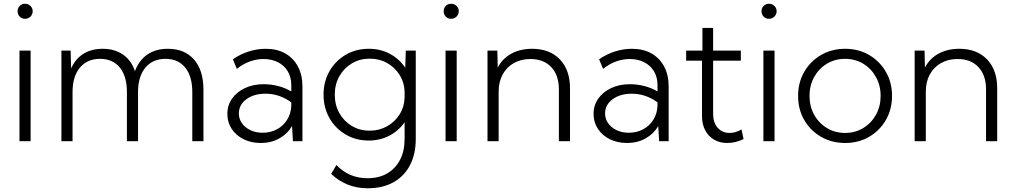

<svg xmlns="http://www.w3.org/2000/svg" viewBox="-20 -761 5466 1035"><path d="M114.7 -659.7Q97.7 -659.7 86.2 -671.6Q74.7 -683.6 74.7 -700.7Q74.7 -717.3 86.2 -729Q97.7 -740.7 114.7 -740.7Q132.3 -740.7 144.3 -729Q156.2 -717.3 156.2 -700.7Q156.2 -683.6 144.3 -671.6Q132.3 -659.7 114.7 -659.7ZM145 0H85V-488.3H145Z M1076.7 0H1016.6V-265.1Q1016.6 -349.6 978.5 -396.7Q940.4 -443.8 872.1 -443.8Q803.2 -443.8 763.7 -396.2Q724.1 -348.6 724.1 -265.1V0H664.1V-265.1Q664.1 -349.6 626 -396.7Q587.9 -443.8 519 -443.8Q450.2 -443.8 410.6 -396.2Q371.1 -348.6 371.1 -265.1V0H311V-488.3H360.8L363.3 -392.1Q386.7 -444.3 429.9 -471.2Q473.1 -498 533.2 -498Q598.1 -498 643.1 -466.8Q688 -435.5 707.5 -377.4Q729.5 -436.5 774.7 -467.3Q819.8 -498 884.8 -498Q975.6 -498 1026.1 -439.9Q1076.7 -381.8 1076.7 -277.3Z M1610.4 0H1559.1L1554.2 -81.5Q1529.8 -39.6 1485.8 -14.9Q1441.9 9.8 1385.7 9.8Q1334 9.8 1293.2 -10.5Q1252.4 -30.8 1229 -66.2Q1205.6 -101.6 1205.6 -146.5Q1205.6 -193.4 1231 -229.5Q1256.3 -265.6 1300.8 -286.4Q1345.2 -307.1 1401.9 -307.1Q1441.4 -307.1 1480.5 -296.9Q1519.5 -286.6 1550.3 -268.1V-301.3Q1550.3 -345.7 1530.8 -377.4Q1511.2 -409.2 1477.3 -426Q1443.4 -442.9 1400.4 -442.9Q1363.3 -442.9 1326.2 -429.4Q1289.1 -416 1256.8 -389.6L1235.4 -441.4Q1275.4 -469.2 1321 -483.6Q1366.7 -498 1412.1 -498Q1473.1 -498 1517.3 -473.1Q1561.5 -448.2 1585.9 -402.6Q1610.4 -356.9 1610.4 -293.9ZM1395.5 -45.4Q1438 -45.4 1472.4 -63.7Q1506.8 -82 1527.8 -115.5Q1548.8 -148.9 1550.3 -192.4V-209Q1520 -231.9 1484.6 -243.9Q1449.2 -255.9 1411.1 -255.9Q1349.1 -255.9 1308.3 -226.1Q1267.6 -196.3 1267.6 -149.4Q1267.6 -120.1 1284.4 -96.4Q1301.3 -72.8 1330.3 -59.1Q1359.4 -45.4 1395.5 -45.4Z M1967.8 -3.4Q1898.4 -3.4 1843.3 -35.9Q1788.1 -68.4 1756.1 -124.3Q1724.1 -180.2 1724.1 -250.5Q1724.1 -321.3 1756.1 -377.2Q1788.1 -433.1 1843.3 -465.6Q1898.4 -498 1968.3 -498Q2031.7 -498 2082.8 -470.2Q2133.8 -442.4 2164.6 -395.5L2167.5 -488.3H2221.2V-12.2Q2221.2 70.3 2189.9 129.9Q2158.7 189.5 2100.6 221.7Q2042.5 253.9 1961.9 253.9Q1847.2 253.9 1765.1 176.3L1793.5 128.4Q1860.8 199.7 1960.9 199.7Q2022.9 199.7 2067.6 173.6Q2112.3 147.5 2136.7 100.1Q2161.1 52.7 2161.1 -12.7V-102.1Q2129.9 -56.6 2079.6 -30Q2029.3 -3.4 1967.8 -3.4ZM1972.7 -56.6Q2024.4 -56.6 2066.4 -80.1Q2108.4 -103.5 2134 -144.3Q2159.7 -185.1 2161.1 -236.8V-264.2Q2159.7 -316.4 2134 -357.2Q2108.4 -397.9 2066.7 -421.4Q2024.9 -444.8 1973.1 -444.8Q1919.4 -444.8 1876.7 -419.2Q1834 -393.6 1809.3 -349.9Q1784.7 -306.2 1784.7 -250.5Q1784.7 -195.3 1809.3 -151.4Q1834 -107.4 1876.5 -82Q1918.9 -56.6 1972.7 -56.6Z M2411.6 -659.7Q2394.5 -659.7 2383.1 -671.6Q2371.6 -683.6 2371.6 -700.7Q2371.6 -717.3 2383.1 -729Q2394.5 -740.7 2411.6 -740.7Q2429.2 -740.7 2441.2 -729Q2453.1 -717.3 2453.1 -700.7Q2453.1 -683.6 2441.2 -671.6Q2429.2 -659.7 2411.6 -659.7ZM2441.9 0H2381.8V-488.3H2441.9Z M3052.7 0H2992.7V-279.3Q2992.7 -355.5 2951.7 -399.2Q2910.6 -442.9 2838.9 -442.9Q2788.6 -442.9 2750 -421.1Q2711.4 -399.4 2689.7 -359.9Q2668 -320.3 2668 -266.6V0H2607.9V-488.3H2661.1L2663.1 -396.5Q2688.5 -445.8 2736.8 -471.9Q2785.2 -498 2848.6 -498Q2943.4 -498 2998 -440.9Q3052.7 -383.8 3052.7 -285.2Z M3584.5 0H3533.2L3528.3 -81.5Q3503.9 -39.6 3460 -14.9Q3416 9.8 3359.9 9.8Q3308.1 9.8 3267.3 -10.5Q3226.6 -30.8 3203.1 -66.2Q3179.7 -101.6 3179.7 -146.5Q3179.7 -193.4 3205.1 -229.5Q3230.5 -265.6 3274.9 -286.4Q3319.3 -307.1 3376 -307.1Q3415.5 -307.1 3454.6 -296.9Q3493.7 -286.6 3524.4 -268.1V-301.3Q3524.4 -345.7 3504.9 -377.4Q3485.4 -409.2 3451.4 -426Q3417.5 -442.9 3374.5 -442.9Q3337.4 -442.9 3300.3 -429.4Q3263.2 -416 3231 -389.6L3209.5 -441.4Q3249.5 -469.2 3295.2 -483.6Q3340.8 -498 3386.2 -498Q3447.3 -498 3491.5 -473.1Q3535.6 -448.2 3560.1 -402.6Q3584.5 -356.9 3584.5 -293.9ZM3369.6 -45.4Q3412.1 -45.4 3446.5 -63.7Q3481 -82 3502 -115.5Q3522.9 -148.9 3524.4 -192.4V-209Q3494.1 -231.9 3458.7 -243.9Q3423.3 -255.9 3385.3 -255.9Q3323.2 -255.9 3282.5 -226.1Q3241.7 -196.3 3241.7 -149.4Q3241.7 -120.1 3258.5 -96.4Q3275.4 -72.8 3304.4 -59.1Q3333.5 -45.4 3369.6 -45.4Z M3988.3 -11.2Q3943.8 9.8 3900.4 9.8Q3859.4 9.8 3828.9 -8.3Q3798.3 -26.4 3781.2 -59.1Q3764.2 -91.8 3764.2 -135.3V-434.1H3678.7V-488.3H3766.6V-610.4H3824.2V-488.3H3973.6V-434.1H3824.2V-146Q3824.2 -100.1 3848.6 -72.3Q3873 -44.4 3913.1 -44.4Q3944.8 -44.4 3977.1 -63Z M4125 -659.7Q4107.9 -659.7 4096.4 -671.6Q4085 -683.6 4085 -700.7Q4085 -717.3 4096.4 -729Q4107.9 -740.7 4125 -740.7Q4142.6 -740.7 4154.5 -729Q4166.5 -717.3 4166.5 -700.7Q4166.5 -683.6 4154.5 -671.6Q4142.6 -659.7 4125 -659.7ZM4155.3 0H4095.2V-488.3H4155.3Z M4536.1 9.8Q4463.9 9.8 4406.2 -23.4Q4348.6 -56.6 4315.4 -114Q4282.2 -171.4 4282.2 -244.1Q4282.2 -316.4 4315.4 -373.8Q4348.6 -431.2 4406.2 -464.6Q4463.9 -498 4536.1 -498Q4607.9 -498 4665 -464.6Q4722.2 -431.2 4755.4 -373.8Q4788.6 -316.4 4788.6 -244.1Q4788.6 -171.9 4755.4 -114.3Q4722.2 -56.6 4665 -23.4Q4607.9 9.8 4536.1 9.8ZM4535.6 -44.4Q4590.3 -44.4 4633.5 -70.8Q4676.8 -97.2 4701.9 -142.3Q4727.1 -187.5 4727.1 -244.1Q4727.1 -300.8 4701.9 -345.9Q4676.8 -391.1 4633.5 -417.5Q4590.3 -443.8 4535.6 -443.8Q4481 -443.8 4437.5 -417.5Q4394 -391.1 4368.9 -345.9Q4343.8 -300.8 4343.8 -244.1Q4343.8 -187.5 4368.9 -142.3Q4394 -97.2 4437.5 -70.8Q4481 -44.4 4535.6 -44.4Z M5355.5 0H5295.4V-279.3Q5295.4 -355.5 5254.4 -399.2Q5213.4 -442.9 5141.6 -442.9Q5091.3 -442.9 5052.7 -421.1Q5014.2 -399.4 4992.4 -359.9Q4970.7 -320.3 4970.7 -266.6V0H4910.6V-488.3H4963.9L4965.8 -396.5Q4991.2 -445.8 5039.6 -471.9Q5087.9 -498 5151.4 -498Q5246.1 -498 5300.8 -440.9Q5355.5 -383.8 5355.5 -285.2Z"/></svg>

Font: Kumbh Sans Light
Style: Regular
Weight: 300
Version: Version 1.004